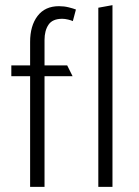

<svg xmlns="http://www.w3.org/2000/svg" viewBox="-20 -726 540 746"><path d="M24 -472H97V-563Q97 -626 126 -664Q155 -702 209 -702Q229 -702 247 -697.5Q265 -693 275 -689L263 -644Q257 -647 244.5 -650Q232 -653 222 -653Q184 -653 168.5 -630Q153 -607 153 -571V-472H241L262 -430H153V0H97V-430H24ZM362 0V-696L417 -706V0Z"/></svg>

Font: Palanquin ExtraLight
Style: Regular
Weight: 275
Designer: Pria Ravichandran
Version: Version 1.001